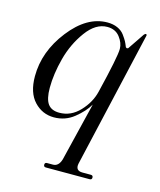

<svg xmlns="http://www.w3.org/2000/svg" viewBox="-96 -483 629 753"><g transform="rotate(15 218.0 -107.0)"><path d="M161 199Q152 199 152 190Q152 181 161 181H185Q208 181 217 151L275 -87Q257 -56 221.5 -27.5Q186 1 140 1Q93 1 60 -34Q27 -69 27 -136Q27 -236 96 -324.5Q165 -413 248 -413Q271 -413 289 -405Q307 -397 317.5 -382.5Q328 -368 332.5 -359.5Q337 -351 342 -338L346 -335Q352 -335 353 -338Q359 -346 377.5 -374Q396 -402 397 -403Q405 -412 408 -406Q409 -404 408 -401L281 151Q275 181 305 181H339Q348 181 348 190Q348 199 339 199ZM156 -22Q203 -22 238 -59Q273 -96 284 -141Q321 -293 321 -325Q321 -349 303 -372.5Q285 -396 252 -396Q205 -396 167 -344Q129 -292 112 -227.5Q95 -163 95 -107Q95 -62 109.5 -42Q124 -22 156 -22Z"/></g></svg>

Font: HK Venetian
Style: Italic
Weight: 400
Italic angle: -12°
Version: Version 1.000;PS 001.000;hotconv 1.0.88;makeotf.lib2.5.64775